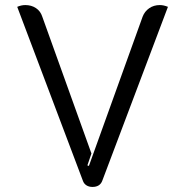

<svg xmlns="http://www.w3.org/2000/svg" viewBox="-20 -729 731 758"><path d="M307 -16 48 -702Q64 -709 80 -709Q104 -709 122 -697Q140 -685 147 -663L341 -123L325 -76L331 -74L543 -663Q551 -684 569 -696.5Q587 -709 611 -709Q626 -709 643 -702L384 -16Q375 9 345 9Q331 9 321 2.5Q311 -4 307 -16Z"/></svg>

Font: K2D Light
Style: Regular
Weight: 300
Designer: Katatrad Aksorn Co.,Ltd.
Foundry: Cadson Demak Co.,Ltd.
Version: Version 1.000; ttfautohint (v1.6)